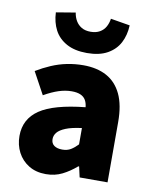

<svg xmlns="http://www.w3.org/2000/svg" viewBox="-85 -806 701 881"><g transform="rotate(10 266.0 -365.0)"><path d="M189 12Q143 12 109.5 -8.5Q76 -29 58 -63.5Q40 -98 40 -140Q40 -219 105 -263Q170 -307 316 -322Q314 -342 306 -355.5Q298 -369 282 -376Q266 -383 241 -383Q212 -383 181 -373Q150 -363 113 -342L57 -445Q90 -465 125 -480Q160 -495 197 -502.5Q234 -510 273 -510Q337 -510 382 -485.5Q427 -461 451 -410.5Q475 -360 475 -281V0H345L334 -49H330Q299 -22 265 -5Q231 12 189 12ZM244 -112Q267 -112 283.5 -122Q300 -132 316 -149V-225Q269 -219 242 -208Q215 -197 203.5 -183Q192 -169 192 -152Q192 -132 206 -122Q220 -112 244 -112ZM278 -568Q221 -568 183 -589Q145 -610 126.5 -645.5Q108 -681 106 -727L196 -742Q199 -721 209 -704Q219 -687 236 -677Q253 -667 278 -667Q303 -667 320.5 -677Q338 -687 347.5 -704Q357 -721 360 -742L450 -727Q448 -681 429.5 -645.5Q411 -610 373.5 -589Q336 -568 278 -568Z"/></g></svg>

Font: Source Sans 3 ExtraBold
Style: Regular
Weight: 800
Designer: Paul D. Hunt
Foundry: Adobe
Version: Version 3.052;hotconv 1.1.0;makeotfexe 2.6.0